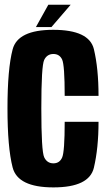

<svg xmlns="http://www.w3.org/2000/svg" viewBox="-20 -810 468 834"><path d="M212 4Q57 4 34.8 -82.8Q12.5 -169.5 12.5 -339.5Q12.5 -510 34.8 -595.2Q57 -680.5 211 -680.5Q367.5 -680.5 387.8 -596.5Q408 -512.5 408 -393.5H261Q261 -527.5 249.8 -551.5Q238.5 -575.5 212 -575.5Q184.5 -575.5 172 -549.8Q159.5 -524 159.5 -339.5Q159.5 -153 172 -126.8Q184.5 -100.5 212 -100.5Q238.5 -100.5 249.8 -125.5Q261 -150.5 261 -281H408Q408 -167 387.8 -81.5Q367.5 4 212 4ZM136 -692.5 190 -789.5H287L203.5 -692.5Z"/></svg>

Font: Anybody Condensed Regular
Style: Bold
Weight: 700
Width: 3
Designer: Tyler Finck
Foundry: Etcetera Type Company
Version: Version 1.010; ttfautohint (v1.8.3) -l 8 -r 50 -G 200 -x 14 